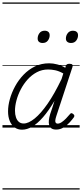

<svg xmlns="http://www.w3.org/2000/svg" viewBox="-20 -1030 663 1550"><path d="M158 17Q124 17 98.5 -1Q73 -19 59 -52.5Q45 -86 45 -131Q45 -177 59.5 -229.5Q74 -282 102 -333.5Q130 -385 170.5 -427Q211 -469 262.5 -494Q314 -519 377 -519Q408 -519 442.5 -510Q477 -501 507 -483L511 -498Q515 -508 522 -511.5Q529 -515 541 -515Q559 -515 564 -508Q569 -501 565 -489L435 -94Q428 -73 426.5 -59.5Q425 -46 430 -39Q435 -32 445 -32Q461 -32 478.5 -44Q496 -56 513 -73.5Q530 -91 544 -108Q550 -116 555.5 -116.5Q561 -117 569 -111Q579 -104 580 -97.5Q581 -91 577 -84Q565 -67 543.5 -43Q522 -19 494 -1.5Q466 16 434 16Q409 16 395.5 6.5Q382 -3 377 -20Q372 -37 374.5 -60Q377 -83 385 -109Q394 -135 403 -162Q412 -189 420 -216Q373 -136 327.5 -84Q282 -32 240 -7.5Q198 17 158 17ZM101 -136Q101 -106 109 -82.5Q117 -59 132.5 -46Q148 -33 171 -33Q210 -33 260 -73.5Q310 -114 365 -193.5Q420 -273 477 -392L491 -437Q455 -457 425 -463Q395 -469 368 -469Q319 -469 277.5 -447Q236 -425 203.5 -389Q171 -353 148 -309Q125 -265 113 -220Q101 -175 101 -136ZM324 -683Q306 -683 295 -692Q284 -701 284 -719Q284 -743 298.5 -762.5Q313 -782 341 -782Q359 -782 370 -773Q381 -764 381 -745Q381 -722 366.5 -702.5Q352 -683 324 -683ZM553 -683Q535 -683 523.5 -692Q512 -701 512 -719Q512 -743 527 -762.5Q542 -782 570 -782Q587 -782 598.5 -773Q610 -764 610 -745Q610 -722 595.5 -702.5Q581 -683 553 -683ZM0 490H623V500H0ZM0 -20H623V0H0ZM0 -505H623V-500H0ZM0 -1010H623V-1000H0Z"/></svg>

Font: Playwrite US Trad Guides
Style: Regular
Weight: 400
Designer: Veronika Burian, José Scaglione
Foundry: TypeTogether
Version: Version 1.003